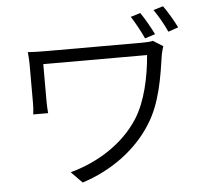

<svg xmlns="http://www.w3.org/2000/svg" viewBox="-60 -921 1119 1041"><g transform="rotate(-5 500.0 -400.0)"><path d="M739 -831 686 -815C709 -779 735 -732 753 -692L809 -710C790 -748 762 -798 739 -831ZM865 -857 812 -841C836 -806 863 -760 882 -717L937 -736C917 -776 889 -824 865 -857ZM848 -641 794 -675C778 -671 756 -670 737 -670C683 -670 249 -670 217 -670C174 -670 139 -671 113 -673C115 -652 117 -631 117 -609C117 -567 117 -425 117 -395C117 -377 116 -357 113 -334H194C192 -358 191 -380 191 -395C191 -425 191 -573 191 -601C263 -601 700 -601 756 -601C746 -481 718 -350 660 -260C578 -132 437 -44 288 -4L348 57C509 6 646 -96 726 -224C798 -335 818 -477 836 -598C838 -607 844 -632 848 -641Z"/></g></svg>

Font: Noto Sans JP DemiLight
Style: Regular
Weight: 350
Designer: Ryoko NISHIZUKA 西塚涼子 (kana, bopomofo & ideographs); Paul D. Hunt (Latin, Greek & Cyrillic); Sandoll Communications 산돌커뮤니
Foundry: Adobe
Version: Version 2.004;hotconv 1.0.118;makeotfexe 2.5.65603